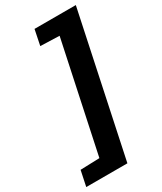

<svg xmlns="http://www.w3.org/2000/svg" viewBox="-267 -823 891 1053"><g transform="rotate(-30 178.0 -296.5)"><path d="M-47.4 150 -27 52.6 94.3 48.6 240.9 -641.6 120.7 -645.6 140.6 -743H402.1L213.1 150Z"/></g></svg>

Font: Saira Thin
Style: Italic
Weight: 100
Italic angle: -12°
Designer: Hector Gatti with collaboration of the Omnibus-Type team
Foundry: Omnibus-Type
Version: Version 1.101